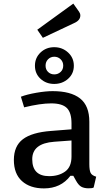

<svg xmlns="http://www.w3.org/2000/svg" viewBox="-20 -1034 604 1066"><path d="M476 -358V-123Q476 -89 483 -74.5Q490 -60 514 -53L500 7Q493 12 469.5 11.5Q446 11 431 2.5Q416 -6 402 -31L387 -58H371Q318 12 224 12Q147 12 102 -28.5Q57 -69 57 -146Q57 -223 107 -261Q157 -299 263 -307L377 -316V-349Q377 -409 351 -434.5Q325 -460 264.5 -460Q204 -460 114 -438L96 -497Q130 -510 182 -519Q234 -528 272 -528Q373 -528 424.5 -487.5Q476 -447 476 -358ZM377 -165V-254L281 -247Q159 -238 159 -150Q159 -56 253 -56Q306 -56 341.5 -81.5Q377 -107 377 -165ZM205 -596.5Q174 -625 174 -669Q174 -713 205 -742.5Q236 -772 281 -772Q326 -772 358 -742.5Q390 -713 390 -669Q390 -625 358 -596.5Q326 -568 281 -568Q236 -568 205 -596.5ZM281.5 -719Q261 -719 247 -705Q233 -691 233 -669.5Q233 -648 247 -634.5Q261 -621 281.5 -621Q302 -621 316.5 -634.5Q331 -648 331 -669.5Q331 -691 316.5 -705Q302 -719 281.5 -719ZM426 -948Q426 -921 392 -906L218 -824L187 -869L387 -1014L419 -969Q426 -959 426 -948Z"/></svg>

Font: Voces
Style: Regular
Weight: 400
Designer: Ana Paula Megda, Pablo Ugerman
Foundry: Ana Paula Megda, Pablo Ugerman
Version: Version 1.003